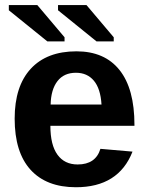

<svg xmlns="http://www.w3.org/2000/svg" viewBox="-20 -745 596 774"><path d="M286.1 9.8Q167 9.8 103 -60.8Q39.1 -131.3 39.1 -266.6Q39.1 -397.5 104 -467.8Q168.9 -538.1 288.1 -538.1Q401.9 -538.1 461.9 -462.6Q522 -387.2 522 -241.7V-237.8H183.1Q183.1 -160.6 211.7 -121.3Q240.2 -82 293 -82Q365.7 -82 384.8 -145L514.2 -133.8Q458 9.8 286.1 9.8ZM286.1 -451.7Q237.8 -451.7 211.7 -418Q185.5 -384.3 184.1 -323.7H389.2Q385.3 -387.7 358.4 -419.7Q331.5 -451.7 286.1 -451.7ZM213.9 -703.6V-724.6H328.6L438.5 -594.7V-578.1H369.1ZM15.6 -703.6V-724.6H130.4L240.2 -594.7V-578.1H170.9Z"/></svg>

Font: Liberation Sans
Style: Bold
Weight: 700
Designer: Steve Matteson
Foundry: Ascender Corporation
Version: Version 2.1.5